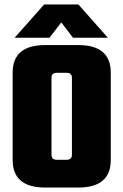

<svg xmlns="http://www.w3.org/2000/svg" viewBox="-20 -845 556 865"><path d="M184 -642H332Q479 -642 479 -518V-124Q479 0 332 0H184Q37 0 37 -124V-518Q37 -642 184 -642ZM304 -147V-495Q304 -517 279 -517H237Q212 -517 212 -495V-147Q212 -125 237 -125H279Q304 -125 304 -147ZM256 -744 203 -675H46L179 -825H333L466 -675H309Z"/></svg>

Font: Teko
Style: Bold
Weight: 700
Designer: Manushi Parikh, Jonny Pinhorn
Foundry: Indian Type Foundry
Version: Version 1.106;PS 1.0;hotconv 1.0.78;makeotf.lib2.5.61930; tt